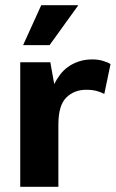

<svg xmlns="http://www.w3.org/2000/svg" viewBox="-20 -720 446 740"><path d="M58 0V-480H174L189 -396Q198 -414 211 -431.5Q224 -449 242 -462Q260 -475 283.5 -483Q307 -491 336 -491Q358 -491 376.5 -485.5Q395 -480 406 -473L382 -358Q371 -364 354 -369Q337 -374 312 -374Q266 -374 235.5 -344Q205 -314 205 -240V0ZM171 -546H69L139 -700H282Z"/></svg>

Font: Mukta Mahee ExtraBold
Style: Regular
Weight: 800
Designer: Shuchita Grover, Noopur Datye, Girish Dalvi, Yashodeep Gholap
Foundry: Ek Type
Version: Version 2.538;PS 1.000;hotconv 16.6.51;makeotf.lib2.5.65220;